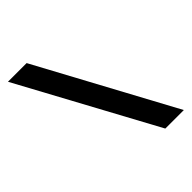

<svg xmlns="http://www.w3.org/2000/svg" viewBox="-197 -815 931 931"><g transform="rotate(-45 268.0 -350.0)"><path d="M15 -700H143L521 0H394Z"/></g></svg>

Font: Jost* Semi
Style: Regular
Weight: 600
Version: Version 3.7